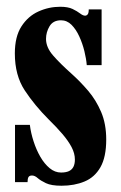

<svg xmlns="http://www.w3.org/2000/svg" viewBox="-20 -552 366 582"><path d="M166.5 11Q135.5 11 119.2 3.2Q103 -4.5 94.2 -12.2Q85.5 -20 77 -20Q69 -20 66.2 -15Q63.5 -10 63.5 0H25.5V-173.5H70.5Q73.5 -149 81.8 -123.5Q90 -98 102.2 -76.8Q114.5 -55.5 130.5 -42.2Q146.5 -29 165 -29Q179.5 -29 188.8 -33.2Q198 -37.5 202.5 -46.2Q207 -55 207 -68.5Q207 -87 197 -106Q187 -125 169.2 -145.8Q151.5 -166.5 128 -189.5Q85 -232.5 55 -278Q25 -323.5 25 -390Q25 -441 45 -472Q65 -503 96.5 -517.2Q128 -531.5 162.5 -531.5Q186 -531.5 200 -524.8Q214 -518 222.8 -511.2Q231.5 -504.5 238 -504.5Q242.5 -504.5 245.8 -508.5Q249 -512.5 249 -523.5H288V-354.5H243Q241.5 -373.5 235.8 -397Q230 -420.5 220.2 -441.8Q210.5 -463 196.8 -476.8Q183 -490.5 165 -490.5Q141 -490.5 130.2 -472.5Q119.5 -454.5 119.5 -434Q119.5 -408.5 140.8 -384Q162 -359.5 198.5 -327Q223.5 -304.5 247.2 -276.8Q271 -249 286.5 -212.8Q302 -176.5 302 -129Q302 -76 284.5 -45.2Q267 -14.5 236.2 -1.8Q205.5 11 166.5 11Z"/></svg>

Font: Imbue Thin 10pt Black
Style: Regular
Weight: 900
Version: Version 1.102